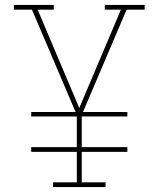

<svg xmlns="http://www.w3.org/2000/svg" viewBox="-20 -755 640 775"><path d="M194 0V-19H290V-142H106V-161H290V-285H106V-303H285L109 -716H36V-735H197V-716H132L300 -319L468 -716H403V-735H564V-716H491L315 -303H494V-285H310V-161H494V-142H310V-19H406V0Z"/></svg>

Font: Iosevka Etoile Thin
Style: Regular
Weight: 100
Designer: Belleve Invis
Foundry: Belleve Invis
Version: Version 22.1.2; ttfautohint (v1.8.4)